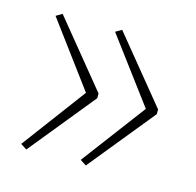

<svg xmlns="http://www.w3.org/2000/svg" viewBox="-66 -536 525 514"><g transform="rotate(15 196.0 -279.0)"><path d="M361 -273V-286L213 -467L196 -457L329 -279L196 -102L213 -91ZM196 -273V-286L48 -467L31 -457L163 -279L31 -102L48 -91Z"/></g></svg>

Font: Noto Sans Thai Looped SemiCondensed Thin
Style: Regular
Weight: 100
Width: 4
Designer: Sasikarn Vongin, Ben Mitchell
Foundry: The Fontpad Ltd
Version: Version 1.001